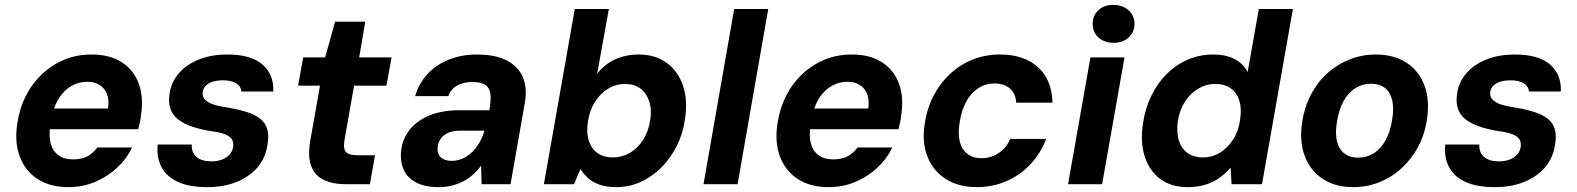

<svg xmlns="http://www.w3.org/2000/svg" viewBox="-20 -757 6479 789"><path d="M261 12Q186 12 135 -21Q84 -54 61.5 -113Q39 -172 51 -249Q60 -311 86 -362.5Q112 -414 153 -452.5Q194 -491 245 -512Q296 -533 356 -533Q432 -533 481.5 -500.5Q531 -468 551 -411Q571 -354 559 -281Q558 -268 555 -254.5Q552 -241 548 -226H146L161 -311H424Q429 -346 419.5 -370.5Q410 -395 389 -408Q368 -421 338 -421Q304 -421 274 -404Q244 -387 222.5 -354Q201 -321 192 -270L187 -241Q180 -199 188 -168Q196 -137 219.5 -119.5Q243 -102 279 -102Q318 -102 341 -115.5Q364 -129 380 -151H523Q501 -105 461.5 -68Q422 -31 371 -9.5Q320 12 261 12Z M832 12Q755 12 708 -11Q661 -34 642 -73.5Q623 -113 628 -163H768Q767 -144 774.5 -128.5Q782 -113 800.5 -103.5Q819 -94 848 -94Q874 -94 893 -101.5Q912 -109 923.5 -122Q935 -135 938 -152Q941 -174 931.5 -186.5Q922 -199 901 -206.5Q880 -214 848 -218Q804 -225 770 -236.5Q736 -248 713 -265.5Q690 -283 680.5 -309.5Q671 -336 677 -374Q684 -420 715 -456Q746 -492 797 -512.5Q848 -533 915 -533Q1011 -533 1058.5 -492Q1106 -451 1103 -381H972Q970 -403 950 -415Q930 -427 896 -427Q859 -427 837.5 -414Q816 -401 813 -378Q811 -364 818.5 -352.5Q826 -341 846 -332Q866 -323 904 -317Q954 -309 990 -298Q1026 -287 1048 -270Q1070 -253 1078 -227Q1086 -201 1079 -161Q1071 -107 1037.5 -68.5Q1004 -30 951.5 -9Q899 12 832 12Z M1403 0Q1348 0 1311 -17.5Q1274 -35 1259 -74Q1244 -113 1255 -179L1295 -405H1205L1226 -521H1316L1357 -668H1481L1456 -521H1589L1568 -405H1435L1395 -178Q1390 -145 1402 -132Q1414 -119 1449 -119H1521L1500 0Z M1783 12Q1723 12 1686.5 -9Q1650 -30 1636.5 -65.5Q1623 -101 1629 -143Q1636 -191 1666 -227Q1696 -263 1747 -283.5Q1798 -304 1870 -304H1991Q1998 -344 1995.5 -369.5Q1993 -395 1975 -407.5Q1957 -420 1920 -420Q1884 -420 1858.5 -405.5Q1833 -391 1822 -362H1686Q1701 -414 1736.5 -452.5Q1772 -491 1824.5 -512Q1877 -533 1940 -533Q2013 -533 2060.5 -509.5Q2108 -486 2128 -441Q2148 -396 2136 -330L2078 0H1959L1957 -76Q1943 -57 1925 -40.5Q1907 -24 1885 -12.5Q1863 -1 1837.5 5.5Q1812 12 1783 12ZM1836 -96Q1859 -96 1880 -105Q1901 -114 1918.5 -130.5Q1936 -147 1949 -169Q1962 -191 1970 -217V-220H1871Q1843 -220 1823.5 -212Q1804 -204 1793 -189.5Q1782 -175 1779 -157Q1775 -127 1790.5 -111.5Q1806 -96 1836 -96Z M2513 12Q2470 12 2441 1Q2412 -10 2394 -27.5Q2376 -45 2365 -62L2339 0H2215L2342 -720H2482L2434 -454Q2466 -495 2510 -514Q2554 -533 2604 -533Q2673 -533 2719.5 -499Q2766 -465 2786.5 -405.5Q2807 -346 2795 -269Q2787 -209 2761.5 -158Q2736 -107 2698 -69Q2660 -31 2613 -9.5Q2566 12 2513 12ZM2498 -110Q2536 -110 2568 -128.5Q2600 -147 2622.5 -182Q2645 -217 2652 -263Q2659 -308 2647.5 -341.5Q2636 -375 2611 -393.5Q2586 -412 2550 -412Q2511 -412 2479 -392.5Q2447 -373 2425 -338.5Q2403 -304 2396 -257Q2389 -212 2399.5 -179Q2410 -146 2435.5 -128Q2461 -110 2498 -110Z M2871 0 2997 -720H3137L3011 0Z M3385 12Q3310 12 3259 -21Q3208 -54 3185.5 -113Q3163 -172 3175 -249Q3184 -311 3210 -362.5Q3236 -414 3277 -452.5Q3318 -491 3369 -512Q3420 -533 3480 -533Q3556 -533 3605.5 -500.5Q3655 -468 3675 -411Q3695 -354 3683 -281Q3682 -268 3679 -254.5Q3676 -241 3672 -226H3270L3285 -311H3548Q3553 -346 3543.5 -370.5Q3534 -395 3513 -408Q3492 -421 3462 -421Q3428 -421 3398 -404Q3368 -387 3346.5 -354Q3325 -321 3316 -270L3311 -241Q3304 -199 3312 -168Q3320 -137 3343.5 -119.5Q3367 -102 3403 -102Q3442 -102 3465 -115.5Q3488 -129 3504 -151H3647Q3625 -105 3585.5 -68Q3546 -31 3495 -9.5Q3444 12 3385 12Z M3994 12Q3919 12 3866.5 -21.5Q3814 -55 3791 -114Q3768 -173 3780 -248Q3789 -311 3816 -363Q3843 -415 3884.5 -453.5Q3926 -492 3978 -512.5Q4030 -533 4089 -533Q4188 -533 4245.5 -481Q4303 -429 4305 -335H4156Q4154 -372 4130.5 -393Q4107 -414 4067 -414Q4030 -414 4000 -394.5Q3970 -375 3950.5 -339.5Q3931 -304 3924 -256Q3918 -222 3921 -194Q3924 -166 3935.5 -147Q3947 -128 3966.5 -117.5Q3986 -107 4013 -107Q4040 -107 4062.5 -116.5Q4085 -126 4103 -143.5Q4121 -161 4131 -186H4279Q4256 -126 4214 -81.5Q4172 -37 4115.5 -12.5Q4059 12 3994 12Z M4369 0 4461 -521H4601L4509 0ZM4556 -581Q4518 -581 4494 -603Q4470 -625 4470 -659Q4470 -693 4493.5 -715Q4517 -737 4555 -737Q4593 -737 4617.5 -715Q4642 -693 4642 -659Q4642 -625 4618 -603Q4594 -581 4556 -581Z M4860 12Q4793 12 4748 -21.5Q4703 -55 4684 -114.5Q4665 -174 4677 -250Q4686 -312 4711.5 -364Q4737 -416 4775.5 -454Q4814 -492 4862.5 -512.5Q4911 -533 4966 -533Q5017 -533 5053 -514.5Q5089 -496 5107 -461L5153 -720H5293L5166 0H5041L5037 -68Q5019 -47 4994.5 -28.5Q4970 -10 4936.5 1Q4903 12 4860 12ZM4922 -110Q4961 -110 4993 -129.5Q5025 -149 5047.5 -184Q5070 -219 5076 -265Q5083 -310 5073 -343Q5063 -376 5037.5 -394Q5012 -412 4974 -412Q4937 -412 4904.5 -393Q4872 -374 4849.5 -339.5Q4827 -305 4820 -258Q4814 -213 4824.5 -179.5Q4835 -146 4860.5 -128Q4886 -110 4922 -110Z M5540 12Q5467 12 5415.5 -22Q5364 -56 5341.5 -116.5Q5319 -177 5331 -255Q5340 -316 5366.5 -367Q5393 -418 5433.5 -455Q5474 -492 5525.5 -512.5Q5577 -533 5634 -533Q5708 -533 5759.5 -499.5Q5811 -466 5833.5 -406Q5856 -346 5844 -267Q5835 -205 5808 -154.5Q5781 -104 5740.5 -66.5Q5700 -29 5649 -8.5Q5598 12 5540 12ZM5561 -109Q5596 -109 5625 -127Q5654 -145 5673.5 -180Q5693 -215 5701 -266Q5709 -314 5700.5 -347Q5692 -380 5670 -396.5Q5648 -413 5614 -413Q5579 -413 5550 -395Q5521 -377 5501.5 -342Q5482 -307 5474 -256Q5466 -208 5474.5 -175Q5483 -142 5505.5 -125.5Q5528 -109 5561 -109Z M6123 12Q6046 12 5999 -11Q5952 -34 5933 -73.5Q5914 -113 5919 -163H6059Q6058 -144 6065.5 -128.5Q6073 -113 6091.5 -103.5Q6110 -94 6139 -94Q6165 -94 6184 -101.5Q6203 -109 6214.5 -122Q6226 -135 6229 -152Q6232 -174 6222.5 -186.5Q6213 -199 6192 -206.5Q6171 -214 6139 -218Q6095 -225 6061 -236.5Q6027 -248 6004 -265.5Q5981 -283 5971.5 -309.5Q5962 -336 5968 -374Q5975 -420 6006 -456Q6037 -492 6088 -512.5Q6139 -533 6206 -533Q6302 -533 6349.5 -492Q6397 -451 6394 -381H6263Q6261 -403 6241 -415Q6221 -427 6187 -427Q6150 -427 6128.5 -414Q6107 -401 6104 -378Q6102 -364 6109.5 -352.5Q6117 -341 6137 -332Q6157 -323 6195 -317Q6245 -309 6281 -298Q6317 -287 6339 -270Q6361 -253 6369 -227Q6377 -201 6370 -161Q6362 -107 6328.5 -68.5Q6295 -30 6242.5 -9Q6190 12 6123 12Z"/></svg>

Font: DM Sans 10pt ExtraBold
Style: Italic
Weight: 800
Italic angle: -10°
Version: Version 4.004;gftools[0.9.30]